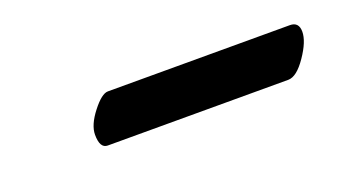

<svg xmlns="http://www.w3.org/2000/svg" viewBox="-25 -367 400 227"><g transform="rotate(-20 174.5 -253.0)"><path d="M314 -223.1H86.9Q77.1 -223.1 77.1 -240.2Q77.1 -252.4 89.1 -267.8Q101.1 -283.2 108.9 -283.2H337.9Q349.1 -283.2 349.1 -271Q349.1 -258.8 336.9 -241Q324.7 -223.1 314 -223.1Z"/></g></svg>

Font: Common Serif
Style: Italic
Weight: 400
Italic angle: -12°
Designer: Philipp H. Poll, Khaled Hosny
Foundry: Stefan Peev, Context Ltd.
Version: Version 1.026